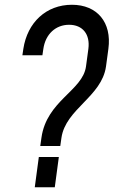

<svg xmlns="http://www.w3.org/2000/svg" viewBox="-20 -786 478 806"><path d="M149 -173H233L238 -208C256 -329 407 -380 425 -507L435 -581C450 -692 388 -766 282 -766C174 -766 95 -692 78 -581L74 -554H158L162 -581C171 -643 214 -682 270 -682C327 -682 359 -642 351 -581L341 -507C327 -405 176 -364 154 -208ZM126 0H210L227 -127H143Z"/></svg>

Font: Mohave
Style: Italic
Weight: 400
Italic angle: -8°
Designer: Gumpita Rahayu
Foundry: Tokotype
Version: Version 2.002;PS 002.002;hotconv 1.0.88;makeotf.lib2.5.64775